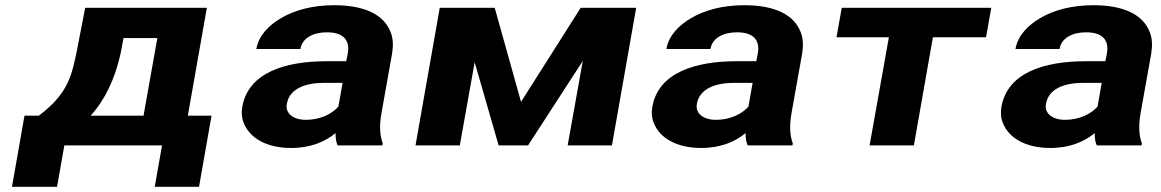

<svg xmlns="http://www.w3.org/2000/svg" viewBox="-20 -558 4457 737"><path d="M129 -114H74L26 159H199L227 0H602L574 159H744L792 -114H701L774 -528H307L273 -353C267 -324 261 -299 254 -277C230 -203 187 -158 129 -114ZM443 -353 454 -412H584L531 -114H328C383 -175 421 -254 443 -353Z M1445 -128 1485 -352C1490 -383 1489 -410 1480 -433C1455 -501 1381 -538 1263 -538C1180 -538 1110 -519 1058 -488C1014 -462 973 -423 964 -370H1133C1140 -412 1182 -434 1235 -434C1298 -434 1324 -404 1315 -353L1309 -323H1234C1074 -323 933 -279 910 -148C906 -125 908 -104 916 -85C938 -30 1000 10 1098 10C1172 10 1228 -14 1268 -47C1268 -28 1270 -13 1276 0H1448L1449 -8C1437 -41 1436 -79 1445 -128ZM1081 -159C1091 -218 1152 -240 1225 -240H1295L1279 -149C1254 -120 1208 -98 1154 -98C1107 -98 1074 -122 1081 -159Z M1980 -167 1879 -528H1668L1575 0H1745L1802 -319L1894 0H2007L2217 -324L2159 0H2329L2422 -528H2209Z M3019 -128 3059 -352C3064 -383 3063 -410 3054 -433C3029 -501 2955 -538 2837 -538C2754 -538 2684 -519 2632 -488C2588 -462 2547 -423 2538 -370H2707C2714 -412 2756 -434 2809 -434C2872 -434 2898 -404 2889 -353L2883 -323H2808C2648 -323 2507 -279 2484 -148C2480 -125 2482 -104 2490 -85C2512 -30 2574 10 2672 10C2746 10 2802 -14 2842 -47C2842 -28 2844 -13 2850 0H3022L3023 -8C3011 -41 3010 -79 3019 -128ZM2655 -159C2665 -218 2726 -240 2799 -240H2869L2853 -149C2828 -120 2782 -98 2728 -98C2681 -98 2648 -122 2655 -159Z M3765 -415 3785 -528H3211L3191 -415H3392L3318 0H3488L3561 -415Z M4359 -128 4399 -352C4404 -383 4403 -410 4394 -433C4369 -501 4295 -538 4177 -538C4094 -538 4024 -519 3972 -488C3928 -462 3887 -423 3878 -370H4047C4054 -412 4096 -434 4149 -434C4212 -434 4238 -404 4229 -353L4223 -323H4148C3988 -323 3847 -279 3824 -148C3820 -125 3822 -104 3830 -85C3852 -30 3914 10 4012 10C4086 10 4142 -14 4182 -47C4182 -28 4184 -13 4190 0H4362L4363 -8C4351 -41 4350 -79 4359 -128ZM3995 -159C4005 -218 4066 -240 4139 -240H4209L4193 -149C4168 -120 4122 -98 4068 -98C4021 -98 3988 -122 3995 -159Z"/></svg>

Font: Asimov
Style: XWidIt
Weight: 500
Designer: Google
Version: Version 2.000980; 2014